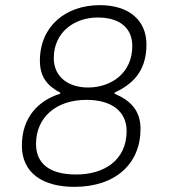

<svg xmlns="http://www.w3.org/2000/svg" viewBox="-20 -716 655 746"><path d="M425 -352V-356C491 -387 549 -435 549 -543C549 -639 479 -696 368 -696C235 -696 135 -614 135 -480C135 -414 167 -381 214 -356V-352C131 -326 65 -262 65 -150C65 -44 146 10 269 10C430 10 526 -81 526 -215C526 -288 486 -326 425 -352ZM360 -648C443 -648 494 -609 494 -537C494 -432 412 -376 322 -376C246 -376 189 -417 189 -490C189 -592 270 -648 360 -648ZM276 -38C168 -38 120 -84 120 -157C120 -259 197 -328 316 -328C415 -328 472 -282 472 -207C472 -93 384 -38 276 -38Z"/></svg>

Font: Chivo Light
Style: Italic
Weight: 300
Italic angle: -8°
Designer: Hector Gatti
Foundry: Omnibus-Type
Version: Version 1.003;PS 001.003;hotconv 1.0.70;makeotf.lib2.5.58329